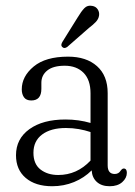

<svg xmlns="http://www.w3.org/2000/svg" viewBox="-20 -636 468 666"><path d="M35.5 -97.5Q35.5 -154.5 82 -188Q128.5 -221.5 207 -221.5Q253 -221.5 294 -209.5V-312.5Q294 -359 269.8 -383.5Q245.5 -408 204.5 -408Q164.5 -408 144 -391.5Q123.5 -375 123.5 -349V-328Q123.5 -287.5 88.5 -287.5Q71 -287.5 63.2 -298.5Q55.5 -309.5 55.5 -326Q55.5 -371 96.8 -405.2Q138 -439.5 216 -439.5Q279.5 -439.5 316.5 -406.5Q353.5 -373.5 353.5 -313V-62.5Q353.5 -32.5 378 -32.5Q391.5 -32.5 398.5 -44Q404 -51.5 409 -51.5Q420 -51.5 420 -36.5Q420 -18.5 404 -4.2Q388 10 360.5 10Q332.5 10 316 -4.8Q299.5 -19.5 298 -45Q272 -19 236.8 -4.5Q201.5 10 161 10Q103 10 69.2 -18.8Q35.5 -47.5 35.5 -97.5ZM96 -106Q96 -67 120.5 -48Q145 -29 182 -29Q247 -29 294 -79V-178Q274.5 -184.5 253.2 -188.2Q232 -192 208.5 -192Q156.5 -192 126.2 -169.5Q96 -147 96 -106ZM249 -575Q261.5 -596 272.5 -607.5Q283.5 -619 300 -615.5Q312.5 -613.5 319 -603.5Q325.5 -593.5 323.5 -581.5Q321.5 -569.5 312.2 -559.8Q303 -550 289 -539.5L213 -473Q202.5 -466 196 -473Q192 -477 193 -482Q194 -487 197 -491.5Z"/></svg>

Font: Fraunces 144pt SuperSoft Light
Style: Regular
Weight: 300
Version: Version 1.000;[0bf87f6ff]